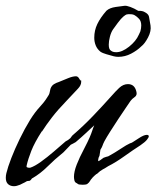

<svg xmlns="http://www.w3.org/2000/svg" viewBox="-27 -630 540 662"><path d="M21 12Q9 12 1 5Q-7 -2 -7 -17Q-7 -21 -6.5 -25Q-6 -29 -5 -33Q0 -54 12 -85Q24 -116 41 -151Q58 -186 77 -217Q94 -244 109.5 -260.5Q125 -277 135 -293Q143 -304 144 -310.5Q145 -317 147 -324Q151 -335 159.5 -340Q168 -345 175 -347Q192 -354 208 -360.5Q224 -367 235 -367Q242 -367 247 -357.5Q252 -348 252 -355V-356Q253 -353 253 -348Q253 -336 242 -324.5Q231 -313 202 -282Q172 -251 152 -225Q132 -199 118 -177H117Q92 -138 81 -110Q70 -82 65 -60Q64 -55 65 -54Q66 -53 70 -52Q73 -51 78 -52Q93 -57 114.5 -72.5Q136 -88 157.5 -106.5Q179 -125 194 -138Q199 -143 203.5 -145Q208 -147 211 -150Q216 -153 218.5 -157.5Q221 -162 225 -165Q261 -196 294 -230.5Q327 -265 351 -292Q375 -319 384 -327Q398 -340 414 -340Q437 -340 443 -315Q447 -302 437.5 -295.5Q428 -289 423 -282Q419 -276 407 -258.5Q395 -241 380.5 -219Q366 -197 353 -176.5Q340 -156 333 -143Q328 -133 326.5 -128Q325 -123 320 -115V-116Q319 -114 318 -105.5Q317 -97 316 -93Q312 -86 311.5 -79Q311 -72 313 -75Q313 -74 319 -78Q325 -82 330 -86Q332 -87 338.5 -89Q345 -91 346 -91L355 -96Q356 -96 369.5 -104.5Q383 -113 397 -122Q411 -131 412 -131Q423 -137 424.5 -137Q426 -137 430 -139.5Q434 -142 451 -153Q469 -165 479 -165Q486 -165 486 -160Q486 -156 479.5 -148Q473 -140 457 -129Q432 -113 402 -91.5Q372 -70 346 -57Q337 -51 327.5 -46Q318 -41 309 -32L308 -31Q306 -31 298.5 -24Q291 -17 290 -15Q286 -11 283 -5.5Q280 0 274 4H275Q271 6 266.5 6.5Q262 7 258 7Q244 7 241 4Q239 2 235.5 0.5Q232 -1 230 -6Q228 -14 228 -20Q228 -38 237.5 -62.5Q247 -87 263 -117Q276 -142 282 -156Q288 -170 291 -179.5Q294 -189 298 -198Q284 -185 269 -171Q254 -157 234 -140Q231 -138 225 -135Q219 -132 217 -131L192 -105Q161 -80 137 -56Q113 -32 84 -15V-16Q83 -15 81.5 -12.5Q80 -10 77 -8V-7Q73 -6 70 -6Q67 -6 65 -5Q59 -1 53 1.5Q47 4 42 7Q30 12 21 12ZM381 -434Q377 -434 373 -434.5Q369 -435 365 -436Q354 -439 340 -443Q326 -447 319 -452Q308 -461 303 -473.5Q298 -486 298 -500Q298 -525 308.5 -547Q319 -569 340 -593Q351 -603 372 -606Q393 -609 402 -610Q409 -611 422.5 -606Q436 -601 449 -593Q452 -592 454.5 -592.5Q457 -593 461 -592Q469 -591 477.5 -585Q486 -579 487 -571L492 -542Q495 -523 483.5 -501Q472 -479 460 -470Q446 -456 425 -445Q404 -434 381 -434ZM374 -450Q394 -450 418 -469Q442 -488 452 -511L457 -522Q460 -533 460 -542Q460 -557 452.5 -565Q445 -573 438 -577Q435 -579 431 -580Q427 -581 421 -581Q418 -581 415 -581Q412 -581 409 -580Q406 -579 398.5 -573Q391 -567 379 -551L363 -529Q356 -519 352 -503.5Q348 -488 348 -476Q348 -459 356 -455Q362 -450 374 -450Z"/></svg>

Font: Vujahday Script
Style: Regular
Weight: 400
Designer: Robert E. Leuschke
Foundry: Robert E. Leuschke
Version: Version 1.010; ttfautohint (v1.8.3)